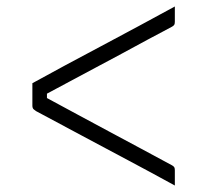

<svg xmlns="http://www.w3.org/2000/svg" viewBox="-20 -596 640 593"><path d="M80 -339Q127 -365 181 -394Q235 -423 292.5 -453.5Q350 -484 407.5 -515Q465 -546 520 -576Q520 -564 520 -552.5Q520 -541 520 -529Q520 -523 518.5 -520Q517 -517 512 -514Q474 -494 435 -473Q396 -452 356.5 -430.5Q317 -409 277 -388Q237 -367 197.5 -345.5Q158 -324 118 -303L125 -323V-283L118 -297Q168 -270 218 -243Q268 -216 317.5 -189.5Q367 -163 415.5 -137Q464 -111 512 -85Q517 -82 518.5 -79Q520 -76 520 -70Q520 -58 520 -46.5Q520 -35 520 -23Q449 -62 377.5 -100Q306 -138 234 -176.5Q162 -215 91 -253Q87 -256 84.5 -258Q82 -260 81 -263Q80 -266 80 -270Q80 -287 80 -305Q80 -323 80 -339Z"/></svg>

Font: Recursive Sans Linear Light
Style: Regular
Weight: 300
Version: Version 1.085